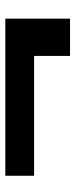

<svg xmlns="http://www.w3.org/2000/svg" viewBox="199 -677 283 721"><g transform="rotate(-90 340.5 -316.5)"><path d="M631 -438V-195H491V-330H41V-438Z"/></g></svg>

Font: Fz Poppins SemBd
Style: Regular
Weight: 600
Designer: Ninad Kale (Devanagari), Jonny Pinhorn (Latin)
Foundry: Indian Type Foundry
Version: Vit hóa bi Vntype.Com & FontZin.Com